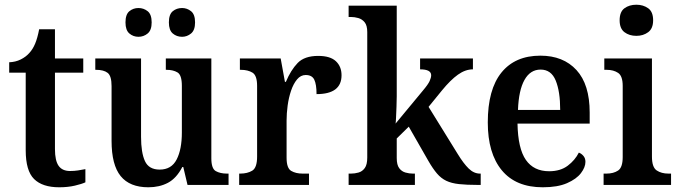

<svg xmlns="http://www.w3.org/2000/svg" viewBox="-20 -784 2880 814"><path d="M231 10Q160 10 124.5 -25Q89 -60 89 -147V-476H19V-520Q46 -521 68 -532Q90 -543 104 -559Q119 -575 129 -599Q139 -623 146 -660H213V-536H333V-476H213V-152Q213 -103 228.5 -81Q244 -59 277 -59Q295 -59 311 -61.5Q327 -64 342 -67V-11Q327 -4 297.5 3Q268 10 231 10Z M609 10Q530 10 491.5 -37.5Q453 -85 453 -187V-419Q453 -462 436.5 -475Q420 -488 387 -488H384V-536H578V-204Q578 -137 594.5 -101Q611 -65 657 -65Q707 -65 729 -108Q751 -151 751 -222V-420Q751 -466 732.5 -477Q714 -488 686 -488H683V-536H876V-113Q876 -69 895 -58.5Q914 -48 942 -48H949V0H775L757 -76H753Q728 -28 692 -9Q656 10 609 10ZM752 -628Q729 -628 712.5 -642Q696 -656 696 -689Q696 -723 712.5 -736.5Q729 -750 752 -750Q773 -750 790 -736.5Q807 -723 807 -689Q807 -656 790 -642Q773 -628 752 -628ZM567 -628Q545 -628 528.5 -642Q512 -656 512 -689Q512 -723 528.5 -736.5Q545 -750 567 -750Q589 -750 606 -736.5Q623 -723 623 -689Q623 -656 606 -642Q589 -628 567 -628Z M994 0V-48H998Q1029 -48 1049.5 -60.5Q1070 -73 1070 -120V-420Q1070 -464 1050.5 -476Q1031 -488 1001 -488H997V-536H1170L1188 -437H1192Q1213 -487 1242 -517Q1271 -547 1329 -547Q1380 -547 1404 -524.5Q1428 -502 1428 -465Q1428 -385 1322 -385Q1322 -426 1312.5 -446Q1303 -466 1276 -466Q1255 -466 1239.5 -447.5Q1224 -429 1214 -399.5Q1204 -370 1199.5 -336.5Q1195 -303 1195 -273V-115Q1195 -71 1214.5 -59.5Q1234 -48 1263 -48H1290V0Z M1458 0V-48H1468Q1484 -48 1500 -52.5Q1516 -57 1526.5 -71.5Q1537 -86 1537 -116V-648Q1537 -676 1526 -689.5Q1515 -703 1499 -707.5Q1483 -712 1468 -712H1458V-760H1662V-376Q1662 -358 1661 -332Q1660 -306 1659 -284.5Q1658 -263 1657 -260L1773 -400Q1795 -426 1801.5 -440.5Q1808 -455 1808 -465Q1808 -490 1761 -490V-536H1985V-490Q1953 -490 1921.5 -467.5Q1890 -445 1854 -401L1797 -331L1920 -132Q1945 -91 1967 -69.5Q1989 -48 2015 -48H2018V0H2005Q1958 0 1926 -3.5Q1894 -7 1872 -17.5Q1850 -28 1832.5 -48.5Q1815 -69 1796 -102L1713 -247L1662 -197V-114Q1662 -85 1672.5 -71Q1683 -57 1699 -52.5Q1715 -48 1730 -48H1739V0Z M2281 10Q2167 10 2107.5 -62Q2048 -134 2048 -265Q2048 -405 2106 -476.5Q2164 -548 2271 -548Q2368 -548 2424 -487Q2480 -426 2480 -307V-260H2174Q2176 -154 2209.5 -106Q2243 -58 2308 -58Q2356 -58 2387 -81.5Q2418 -105 2434 -137Q2445 -133 2453.5 -123Q2462 -113 2462 -98Q2462 -75 2443 -50Q2424 -25 2384 -7.5Q2344 10 2281 10ZM2355 -318Q2355 -396 2336 -442.5Q2317 -489 2272 -489Q2228 -489 2203.5 -445Q2179 -401 2176 -318Z M2678 -632Q2648 -632 2627.5 -647.5Q2607 -663 2607 -698Q2607 -734 2627.5 -749Q2648 -764 2678 -764Q2707 -764 2728 -749Q2749 -734 2749 -698Q2749 -663 2728 -647.5Q2707 -632 2678 -632ZM2539 0V-48H2551Q2581 -48 2600.5 -61Q2620 -74 2620 -118V-420Q2620 -462 2600.5 -475Q2581 -488 2552 -488H2542V-536H2744V-120Q2744 -75 2764 -61.5Q2784 -48 2814 -48H2825V0Z"/></svg>

Font: Noto Serif Hebrew SemiCondensed SemiBold
Style: Regular
Weight: 600
Width: 4
Designer: Monotype Design Team
Foundry: Monotype Imaging Inc.
Version: Version 2.004; ttfautohint (v1.8.4.7-5d5b)